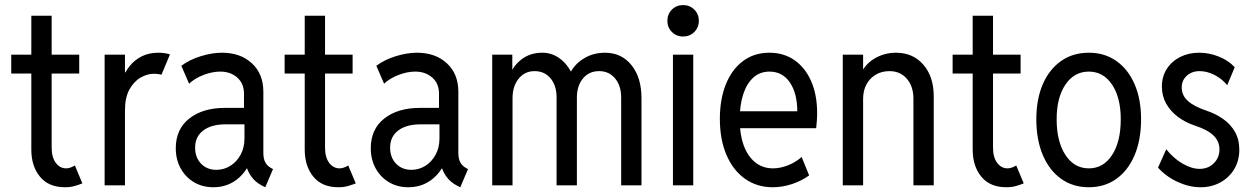

<svg xmlns="http://www.w3.org/2000/svg" viewBox="-20 -748 5061 775"><path d="M242.2 7.8Q176.3 7.8 141.4 -34.7Q106.4 -77.1 106.4 -144.5V-684.6H188.5V-152.3Q188.5 -112.8 205.3 -90.6Q222.2 -68.4 247.1 -68.4Q255.9 -68.4 265.1 -71.8Q274.4 -75.2 282.2 -80.1L312.5 -7.8Q300.3 -2.9 282.7 2.4Q265.1 7.8 242.2 7.8ZM25.4 -451.2V-527.3H299.8V-451.2Z M402.3 0V-527.3H484.4V-456.1H498L472.7 -423.8Q482.9 -455.6 502.9 -480.7Q522.9 -505.9 552 -520.5Q581.1 -535.2 619.1 -535.2Q632.3 -535.2 646.7 -533Q661.1 -530.8 666 -528.3L631.8 -446.3Q628.4 -447.8 618.9 -449Q609.4 -450.2 599.6 -450.2Q575.2 -450.2 548.3 -435.3Q521.5 -420.4 502.9 -387.7Q484.4 -355 484.4 -301.8V0Z M840.8 7.8Q796.9 7.8 762.7 -12.7Q728.5 -33.2 709 -68.8Q689.5 -104.5 689.5 -149.4Q689.5 -226.6 743.9 -269.5Q798.3 -312.5 887.7 -312.5H980.5V-246.1H890.6Q833 -246.1 800.3 -221.2Q767.6 -196.3 767.6 -152.3Q767.6 -112.3 791.5 -87.4Q815.4 -62.5 853.5 -62.5Q884.3 -62.5 910.2 -78.9Q936 -95.2 951.4 -123.8Q966.8 -152.3 966.8 -189.5V-249L964.8 -277.3V-370.1Q964.8 -411.1 937.5 -435.1Q910.2 -459 869.1 -459Q836.9 -459 801.8 -445.6Q766.6 -432.1 743.2 -410.2L711.9 -482.4Q745.1 -507.3 790.5 -521.2Q835.9 -535.2 876 -535.2Q950.7 -535.2 996.8 -492.4Q1043 -449.7 1043 -377.9V-131.8Q1043 -106.9 1050.8 -92.8Q1058.6 -78.6 1073.2 -70.3L1082 -65.4L1050.8 7.8L1039.1 2Q1009.8 -12.7 992.9 -37.6Q976.1 -62.5 974.6 -83L989.3 -67.4H960L985.4 -85.9Q965.8 -43.5 928.2 -17.8Q890.6 7.8 840.8 7.8Z M1345.7 7.8Q1279.8 7.8 1244.9 -34.7Q1210 -77.1 1210 -144.5V-684.6H1292V-152.3Q1292 -112.8 1308.8 -90.6Q1325.7 -68.4 1350.6 -68.4Q1359.4 -68.4 1368.7 -71.8Q1377.9 -75.2 1385.7 -80.1L1416 -7.8Q1403.8 -2.9 1386.2 2.4Q1368.7 7.8 1345.7 7.8ZM1128.9 -451.2V-527.3H1403.3V-451.2Z M1627.9 7.8Q1584 7.8 1549.8 -12.7Q1515.6 -33.2 1496.1 -68.8Q1476.6 -104.5 1476.6 -149.4Q1476.6 -226.6 1531 -269.5Q1585.4 -312.5 1674.8 -312.5H1767.6V-246.1H1677.7Q1620.1 -246.1 1587.4 -221.2Q1554.7 -196.3 1554.7 -152.3Q1554.7 -112.3 1578.6 -87.4Q1602.5 -62.5 1640.6 -62.5Q1671.4 -62.5 1697.3 -78.9Q1723.1 -95.2 1738.5 -123.8Q1753.9 -152.3 1753.9 -189.5V-249L1752 -277.3V-370.1Q1752 -411.1 1724.6 -435.1Q1697.3 -459 1656.2 -459Q1624 -459 1588.9 -445.6Q1553.7 -432.1 1530.3 -410.2L1499 -482.4Q1532.2 -507.3 1577.6 -521.2Q1623 -535.2 1663.1 -535.2Q1737.8 -535.2 1783.9 -492.4Q1830.1 -449.7 1830.1 -377.9V-131.8Q1830.1 -106.9 1837.9 -92.8Q1845.7 -78.6 1860.4 -70.3L1869.1 -65.4L1837.9 7.8L1826.2 2Q1796.9 -12.7 1780 -37.6Q1763.2 -62.5 1761.7 -83L1776.4 -67.4H1747.1L1772.5 -85.9Q1752.9 -43.5 1715.3 -17.8Q1677.7 7.8 1627.9 7.8Z M1966.8 0V-527.3H2047.9V-467.8H2061.5L2036.1 -436.5Q2047.4 -478.5 2083 -506.8Q2118.7 -535.2 2168.9 -535.2Q2212.4 -535.2 2246.6 -506.3Q2280.8 -477.5 2295.9 -430.7L2264.6 -460H2302.7L2272.5 -430.7Q2286.6 -477.5 2327.9 -506.3Q2369.1 -535.2 2421.9 -535.2Q2488.8 -535.2 2529.1 -484.9Q2569.3 -434.6 2569.3 -352.5V0H2487.3V-354.5Q2487.3 -402.3 2462.6 -431.6Q2438 -460.9 2398.4 -460.9Q2357.4 -460.9 2333 -431.2Q2308.6 -401.4 2308.6 -354.5V0H2226.6V-354.5Q2226.6 -402.3 2202.4 -431.6Q2178.2 -460.9 2137.7 -460.9Q2098.1 -460.9 2073.5 -430.4Q2048.8 -399.9 2048.8 -351.6V0Z M2696.3 0V-527.3H2778.3V0ZM2737.3 -600.6Q2710.4 -600.6 2692.1 -618.9Q2673.8 -637.2 2673.8 -664.1Q2673.8 -690.9 2692.1 -709.2Q2710.4 -727.5 2737.3 -727.5Q2764.2 -727.5 2782.5 -709.2Q2800.8 -690.9 2800.8 -664.1Q2800.8 -637.2 2782.5 -618.9Q2764.2 -600.6 2737.3 -600.6Z M3099.6 7.8Q3035.2 7.8 2987.1 -26.4Q2939 -60.5 2912.4 -122.6Q2885.7 -184.6 2885.7 -268.6Q2885.7 -347.7 2909.9 -407.7Q2934.1 -467.8 2979 -501.5Q3023.9 -535.2 3085.9 -535.2Q3144 -535.2 3187.3 -504.9Q3230.5 -474.6 3254.4 -419.9Q3278.3 -365.2 3278.3 -292Q3278.3 -274.4 3277.1 -259Q3275.9 -243.7 3274.4 -230.5H2948.2V-298.8H3198.2Q3198.2 -370.6 3168.5 -414.8Q3138.7 -459 3085.9 -459Q3047.4 -459 3020.5 -434.6Q2993.7 -410.2 2979.7 -366.7Q2965.8 -323.2 2965.8 -265.6Q2965.8 -205.6 2981.9 -161.4Q2998 -117.2 3028.3 -92.8Q3058.6 -68.4 3100.6 -68.4Q3127.9 -68.4 3159.2 -80.1Q3190.4 -91.8 3215.8 -114.3L3246.1 -40Q3215.3 -17.6 3176.5 -4.9Q3137.7 7.8 3099.6 7.8Z M3381.8 0V-527.3H3463.9V-468.8H3482.4L3449.2 -435.5Q3464.8 -483.4 3505.9 -509.3Q3546.9 -535.2 3596.7 -535.2Q3665.5 -535.2 3707.3 -486.6Q3749 -438 3749 -359.4V0H3667V-349.6Q3667 -399.4 3640.4 -430.2Q3613.8 -460.9 3570.3 -460.9Q3539.1 -460.9 3515.1 -446.8Q3491.2 -432.6 3477.5 -407.5Q3463.9 -382.3 3463.9 -348.6V0Z M4042 7.8Q3976.1 7.8 3941.2 -34.7Q3906.2 -77.1 3906.2 -144.5V-684.6H3988.3V-152.3Q3988.3 -112.8 4005.1 -90.6Q4022 -68.4 4046.9 -68.4Q4055.7 -68.4 4064.9 -71.8Q4074.2 -75.2 4082 -80.1L4112.3 -7.8Q4100.1 -2.9 4082.5 2.4Q4064.9 7.8 4042 7.8ZM3825.2 -451.2V-527.3H4099.6V-451.2Z M4375 7.8Q4310.5 7.8 4262.9 -26.4Q4215.3 -60.5 4189.2 -122.3Q4163.1 -184.1 4163.1 -266.6Q4163.1 -347.7 4189.2 -408Q4215.3 -468.3 4262.9 -501.7Q4310.5 -535.2 4375 -535.2Q4439 -535.2 4486.3 -501.7Q4533.7 -468.3 4559.8 -408Q4585.9 -347.7 4585.9 -266.6Q4585.9 -183.6 4559.8 -121.8Q4533.7 -60.1 4486.3 -26.1Q4439 7.8 4375 7.8ZM4375 -68.4Q4433.6 -68.4 4468.8 -122.1Q4503.9 -175.8 4503.9 -266.6Q4503.9 -354 4468.8 -406.5Q4433.6 -459 4375 -459Q4315.9 -459 4280.5 -406.5Q4245.1 -354 4245.1 -266.6Q4245.1 -176.8 4280.5 -122.6Q4315.9 -68.4 4375 -68.4Z M4826.2 7.8Q4780.8 7.8 4734.1 -13.4Q4687.5 -34.7 4654.3 -71.3L4687.5 -145.5Q4716.8 -108.9 4753.4 -87.6Q4790 -66.4 4822.3 -66.4Q4856.9 -66.4 4879.6 -89.1Q4902.3 -111.8 4902.3 -144.5Q4902.3 -178.2 4877.9 -201.4Q4853.5 -224.6 4802.7 -241.2Q4764.6 -253.9 4734.6 -276.4Q4704.6 -298.8 4687.3 -329.6Q4669.9 -360.4 4669.9 -398.4Q4669.9 -439.5 4689.9 -470.2Q4710 -501 4743.9 -518.1Q4777.8 -535.2 4820.3 -535.2Q4860.8 -535.2 4899.9 -519.5Q4939 -503.9 4963.9 -476.6L4933.6 -404.3Q4911.6 -430.7 4881.6 -445.8Q4851.6 -460.9 4822.3 -460.9Q4791 -460.9 4770.5 -442.4Q4750 -423.8 4750 -394.5Q4750 -363.3 4774.2 -341.1Q4798.3 -318.8 4848.6 -301.8Q4886.7 -289.1 4917 -267.8Q4947.3 -246.6 4964.8 -215.8Q4982.4 -185.1 4982.4 -143.6Q4982.4 -99.6 4961.9 -65.4Q4941.4 -31.2 4906 -11.7Q4870.6 7.8 4826.2 7.8Z"/></svg>

Font: Reddit Sans Condensed
Style: Regular
Weight: 400
Designer: Stephen Hutchings
Foundry: Reddit
Version: Version 1.014